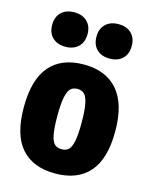

<svg xmlns="http://www.w3.org/2000/svg" viewBox="-120 -877 764 967"><g transform="rotate(15 261.5 -394.0)"><path d="M23.5 -271Q23.5 -416.5 84.5 -487Q145.5 -557.5 261.5 -557.5Q377 -557.5 438.5 -486Q500 -414.5 500 -272.5Q500 -129 438.8 -59.2Q377.5 10.5 261.5 10.5Q145.5 10.5 84.5 -58.8Q23.5 -128 23.5 -271ZM325 -270.5Q325 -335 317.8 -370Q310.5 -405 296.8 -417.8Q283 -430.5 261.5 -430.5Q240 -430.5 226.2 -417.8Q212.5 -405 205.2 -370.8Q198 -336.5 198 -273Q198 -208.5 205 -174.5Q212 -140.5 225.5 -128.2Q239 -116 261.5 -116Q284 -116 297.5 -128.2Q311 -140.5 318 -174Q325 -207.5 325 -270.5ZM54 -709.5Q54 -751 79 -775Q104 -799 146.5 -799Q188.5 -799 213.5 -775Q238.5 -751 238.5 -709.5Q238.5 -667.5 213.5 -643.5Q188.5 -619.5 146.5 -619.5Q104 -619.5 79 -643.5Q54 -667.5 54 -709.5ZM285 -709.5Q285 -751 309.8 -775Q334.5 -799 377 -799Q419.5 -799 444.2 -775Q469 -751 469 -709.5Q469 -667.5 444.2 -643.5Q419.5 -619.5 377 -619.5Q334.5 -619.5 309.8 -643.5Q285 -667.5 285 -709.5Z"/></g></svg>

Font: Encode Sans Condensed ExtraBold
Style: Regular
Weight: 800
Width: 3
Designer: Multiple Designers
Foundry: Impallari Type
Version: Version 2.000